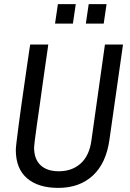

<svg xmlns="http://www.w3.org/2000/svg" viewBox="-20 -903 632 935"><path d="M264 12Q166 12 111.5 -35Q57 -82 57 -173Q57 -183 61 -215.5Q65 -248 71 -294.5Q77 -341 84.5 -394Q92 -447 99.5 -498.5Q107 -550 113 -592.5Q119 -635 123 -660.5Q127 -686 127 -686H215Q215 -686 211.5 -660Q208 -634 201.5 -591Q195 -548 188 -496Q181 -444 173.5 -391.5Q166 -339 159.5 -294Q153 -249 149.5 -219.5Q146 -190 146 -185Q146 -128 177.5 -98.5Q209 -69 266 -69Q331 -69 373 -107Q415 -145 425 -218L491 -686H579L513 -223Q497 -108 432 -48Q367 12 264 12ZM398 -788 412 -883H499L485 -788ZM248 -788 262 -883H349L335 -788Z"/></svg>

Font: Archivo Narrow
Style: Italic
Weight: 400
Italic angle: -8°
Designer: Hector Gatti
Foundry: Omnibus-Type
Version: Version 3.002